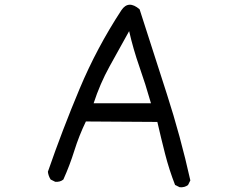

<svg xmlns="http://www.w3.org/2000/svg" viewBox="-20 -784 1040 824"><path d="M751 19.5 731.4 9.8Q706.1 -54.7 688.5 -123.5Q670.9 -192.4 655.3 -260.7L348.6 -262.7Q319.3 -202.1 299.3 -138.2Q279.3 -74.2 252 -13.7Q238.3 -2 216.8 -3.9L197.3 -13.7Q187.5 -29.3 185.5 -46.9Q248 -227.5 321.8 -403.3Q395.5 -579.1 501 -740.2Q531.2 -785.2 579.1 -744.1Q637.7 -561.5 696.3 -379.9Q754.9 -198.2 796.9 -9.8L787.1 9.8Q772.5 21.5 751 19.5ZM627.9 -340.8Q604.5 -422.9 578.1 -498Q551.8 -573.2 534.2 -650.4Q491.2 -573.2 450.2 -499Q409.2 -424.8 381.8 -340.8Z"/></svg>

Font: JasonHandwriting2
Style: Regular
Weight: 400
Version: Version 1.05.10